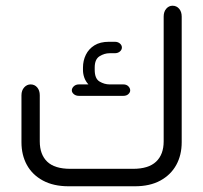

<svg xmlns="http://www.w3.org/2000/svg" viewBox="-20 -651 710 671"><path d="M451 0H220Q167 0 130 -20Q93 -40 74 -74.5Q55 -109 55 -154V-318Q55 -335 64.5 -345.5Q74 -356 87 -356Q101 -356 110 -345.5Q119 -335 119 -318V-157Q119 -111 145 -86Q171 -61 226 -61H445Q499 -61 525.5 -86Q552 -111 552 -157V-593Q552 -610 561 -620.5Q570 -631 583 -631Q597 -631 606 -620.5Q615 -610 615 -593V-154Q615 -109 596 -74.5Q577 -40 540.5 -20Q504 0 451 0ZM361 -505H381Q392 -505 399 -499Q406 -493 406 -485Q406 -477 399 -471Q392 -465 381 -465H363Q345 -465 328 -454.5Q311 -444 311 -415V-407Q311 -376 328 -366Q345 -356 363 -356H411Q422 -356 428.5 -349.5Q435 -343 435 -335Q435 -328 428.5 -322Q422 -316 411 -316H256Q245 -316 238 -322Q231 -328 231 -335Q231 -343 238 -349.5Q245 -356 256 -356H289Q279 -367 274.5 -380Q270 -393 270 -406V-415Q270 -439 280 -459.5Q290 -480 310 -492.5Q330 -505 361 -505Z"/></svg>

Font: Beiruti
Style: Regular
Weight: 400
Version: Version 1.00